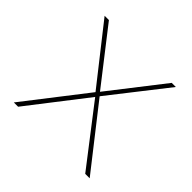

<svg xmlns="http://www.w3.org/2000/svg" viewBox="-135 -654 791 791"><g transform="rotate(45 261.0 -258.5)"><path d="M40 0H65L261 -253L456 0H482L272 -268L467 -517H443L260 -282L77 -517H52L248 -268Z"/></g></svg>

Font: Chess Sans Thin
Style: Regular
Weight: 100
Designer: Wolf Bōese
Foundry: Wolf Bōese
Version: Version 7.223;Glyphs 3.3 (3306)